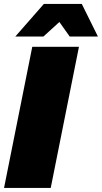

<svg xmlns="http://www.w3.org/2000/svg" viewBox="-25 -932 506 952"><path d="M460.5 -751H320.5L269.5 -823L190.5 -751H51L192.5 -912.5H380.5ZM226.5 0H-5L135 -700H366.5Z"/></svg>

Font: Argentum Sans Black
Style: Italic
Weight: 900
Italic angle: -11°
Designer: Julieta Ulanovsky (font), Cristiano Sobral (main changes and remaster)
Foundry: Julieta Ulanovsky (font), Cristiano Sobral (main changes and remaster)
Version: Version 2.007;June 15, 2022;FontCreator 14.0.0.2814 64-bit; 